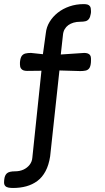

<svg xmlns="http://www.w3.org/2000/svg" viewBox="-20 -720 518 945"><path d="M44.2 205.2Q32.5 205.2 22 203.4Q11.5 201.5 5.8 195.2Q0 189 0 177.8Q0 171.8 0.5 167.8Q1 163.8 1.2 162Q3.2 142.8 14.1 133Q25 123.2 54.5 123.2Q77 123.2 95.5 114.8Q114 106.2 125.9 90.9Q137.8 75.5 139.2 56L184 -371.8L113 -371Q103 -371 95.2 -373.8Q87.5 -376.5 82.9 -383.6Q78.2 -390.8 78.2 -402.8Q78.2 -409.2 78.2 -411.8Q78.2 -414.2 78.5 -416.2Q80.5 -435.8 87.2 -444.9Q94 -454 105.6 -456.8Q117.2 -459.5 132.5 -459.5L191.2 -453.2L205.5 -556.8Q208.5 -586.5 224 -612.1Q239.5 -637.8 264.4 -657.5Q289.2 -677.2 322 -688.5Q354.8 -699.8 392.2 -699.8Q403.2 -699.8 411 -697.5Q418.8 -695.2 423.2 -688.4Q427.8 -681.5 427.8 -666.2Q427.8 -662.8 427.8 -659.5Q427.8 -656.2 426.8 -652.2Q424.2 -635.5 417.6 -626.8Q411 -618 400.6 -615.5Q390.2 -613 375.8 -613Q357.2 -613 342.2 -608.6Q327.2 -604.2 316.2 -596.2Q305.2 -588.2 298.4 -576.4Q291.5 -564.5 290 -549.2L279.2 -451.8L394.5 -459.5Q404 -459.5 411.8 -456.9Q419.5 -454.2 423.6 -448.1Q427.8 -442 427.8 -431.8Q427.8 -425.2 427.8 -421.2Q427.8 -417.2 427.5 -412.8Q425.8 -392.5 419 -383.6Q412.2 -374.8 401 -372.5Q389.8 -370.2 375.2 -370.2L272.5 -373.2L226.8 49.5Q220.2 92.5 204.1 122.6Q188 152.8 164 170.6Q140 188.5 109.6 196.9Q79.2 205.2 44.2 205.2Z"/></svg>

Font: Fredoka Light
Style: Regular
Weight: 300
Designer: Ben Nathan
Foundry: Milena B. Brandão, Ben Nathan
Version: Version 2.001